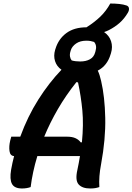

<svg xmlns="http://www.w3.org/2000/svg" viewBox="-20 -1060 752 1090"><path d="M154 2Q132 10 105 10Q62 10 48 -16Q34 -42 43 -96Q50 -136 60 -174Q38 -175 34 -202Q30 -229 38 -262L44 -284H95Q137 -399 197.5 -494.5Q258 -590 329 -664Q302 -683 292.5 -713Q283 -743 293 -777L295 -783Q312 -839 356.5 -872Q401 -905 471 -905Q517 -934 550 -966Q583 -998 606 -1040Q633 -1040 657 -1037.5Q681 -1035 698 -1029Q710 -1025 712 -1013.5Q714 -1002 706 -988Q686 -954 659.5 -930.5Q633 -907 598 -889Q584 -882 571 -878Q600 -858 610.5 -826Q621 -794 610 -758L608 -752Q589 -687 535 -659Q541 -647 545.5 -632.5Q550 -618 554 -601Q575 -511 577.5 -390.5Q580 -270 554 -129Q547 -92 544.5 -60Q542 -28 544 2Q532 6 520.5 8Q509 10 492 10Q447 10 426.5 -13Q406 -36 419 -94Q428 -136 434 -174H192Q178 -128 168.5 -83.5Q159 -39 154 2ZM470 -829Q435 -829 412 -813Q389 -797 382 -775L380 -768Q375 -752 377.5 -738.5Q380 -725 387 -717Q407 -711 435 -711Q468 -711 490.5 -723.5Q513 -736 520 -762L522 -769Q532 -802 514 -822Q505 -825 494.5 -827Q484 -829 470 -829ZM362 -284Q390 -284 408.5 -275.5Q427 -267 438 -252H445Q455 -353 447.5 -433Q440 -513 423 -592L414 -594Q354 -519 308.5 -440.5Q263 -362 231 -284Z"/></svg>

Font: Recursive Sn Csl St SmB
Style: Italic
Weight: 600
Italic angle: -15°
Version: Version 1.079;hotconv 1.0.112;makeotfexe 2.5.65598; ttfautoh